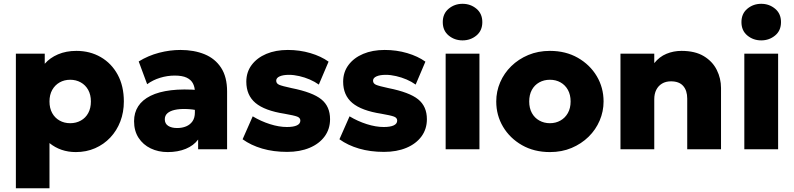

<svg xmlns="http://www.w3.org/2000/svg" viewBox="-20 -804 4276 1034"><path d="M65.5 210V-515H221V-460.5Q248.5 -492.5 292.2 -511.2Q336 -530 391.5 -530Q464.5 -530 522.5 -496.5Q580.5 -463 613.8 -401.8Q647 -340.5 647 -257.5Q647 -199.5 628 -150Q609 -100.5 574.2 -63.5Q539.5 -26.5 492.2 -5.8Q445 15 388 15Q347.5 15 311.8 2.8Q276 -9.5 246.5 -33.5V210ZM358 -140.5Q390 -140.5 415.5 -154.8Q441 -169 455.2 -195.2Q469.5 -221.5 469.5 -257.5Q469.5 -293.5 455 -319.8Q440.5 -346 415 -360.2Q389.5 -374.5 358 -374.5Q326.5 -374.5 301.2 -360.2Q276 -346 261.2 -319.8Q246.5 -293.5 246.5 -257.5Q246.5 -221.5 261 -195.2Q275.5 -169 300.8 -154.8Q326 -140.5 358 -140.5Z M883 15Q832.5 15 791.5 -4.8Q750.5 -24.5 726.2 -61.8Q702 -99 702 -151.5Q702 -197 724.2 -231.5Q746.5 -266 790.8 -288Q835 -310 901.2 -318Q967.5 -326 1055.5 -318.5L1056.5 -208Q1015.5 -216 981 -217Q946.5 -218 921 -212.2Q895.5 -206.5 881.5 -194Q867.5 -181.5 867.5 -161.5Q867.5 -138 885.8 -126.2Q904 -114.5 934 -114.5Q961 -114.5 982.5 -123.5Q1004 -132.5 1016.8 -151Q1029.5 -169.5 1029.5 -198V-309Q1029.5 -334.5 1019.2 -354.5Q1009 -374.5 985.2 -385.8Q961.5 -397 921 -397Q881 -397 842 -385Q803 -373 772.5 -350.5L727 -473Q778 -504.5 836.5 -519.8Q895 -535 951.5 -535Q1025 -535 1081.8 -511.8Q1138.5 -488.5 1170.8 -439Q1203 -389.5 1203 -311.5V0H1047V-52.5Q1023 -20 980.5 -2.5Q938 15 883 15Z M1526.5 14Q1452.5 14 1392 -3.8Q1331.5 -21.5 1286.5 -54L1341 -177.5Q1385 -151 1433.8 -135.5Q1482.5 -120 1525 -120Q1560.5 -120 1579 -128.8Q1597.5 -137.5 1597.5 -154.5Q1597.5 -169.5 1580.5 -176Q1563.5 -182.5 1512 -191.5Q1405.5 -208 1356 -249.5Q1306.5 -291 1306.5 -364Q1306.5 -415.5 1335.2 -454Q1364 -492.5 1414.2 -513.8Q1464.5 -535 1530 -535Q1594 -535 1651.5 -518Q1709 -501 1749.5 -472L1697 -348.5Q1675.5 -364 1648.2 -375.8Q1621 -387.5 1591.8 -394.2Q1562.5 -401 1536 -401Q1505 -401 1486.2 -392.8Q1467.5 -384.5 1467.5 -369.5Q1467.5 -354.5 1483.2 -347.5Q1499 -340.5 1550.5 -329.5Q1663.5 -307 1710.5 -269Q1757.5 -231 1757.5 -162Q1757.5 -109 1728.2 -69.2Q1699 -29.5 1647 -7.8Q1595 14 1526.5 14Z M2048 14Q1974 14 1913.5 -3.8Q1853 -21.5 1808 -54L1862.5 -177.5Q1906.5 -151 1955.2 -135.5Q2004 -120 2046.5 -120Q2082 -120 2100.5 -128.8Q2119 -137.5 2119 -154.5Q2119 -169.5 2102 -176Q2085 -182.5 2033.5 -191.5Q1927 -208 1877.5 -249.5Q1828 -291 1828 -364Q1828 -415.5 1856.8 -454Q1885.5 -492.5 1935.8 -513.8Q1986 -535 2051.5 -535Q2115.5 -535 2173 -518Q2230.5 -501 2271 -472L2218.5 -348.5Q2197 -364 2169.8 -375.8Q2142.5 -387.5 2113.2 -394.2Q2084 -401 2057.5 -401Q2026.5 -401 2007.8 -392.8Q1989 -384.5 1989 -369.5Q1989 -354.5 2004.8 -347.5Q2020.5 -340.5 2072 -329.5Q2185 -307 2232 -269Q2279 -231 2279 -162Q2279 -109 2249.8 -69.2Q2220.5 -29.5 2168.5 -7.8Q2116.5 14 2048 14Z M2380 0V-515H2562V0ZM2471 -586.5Q2428 -586.5 2396.2 -612.8Q2364.5 -639 2364.5 -685Q2364.5 -730.5 2396.2 -757Q2428 -783.5 2471 -783.5Q2514 -783.5 2545.8 -757Q2577.5 -730.5 2577.5 -685Q2577.5 -639 2545.8 -612.8Q2514 -586.5 2471 -586.5Z M2941.5 15Q2856.5 15 2791.2 -22.2Q2726 -59.5 2689.2 -121.2Q2652.5 -183 2652.5 -257.5Q2652.5 -311.5 2673.5 -360.5Q2694.5 -409.5 2733.2 -447.5Q2772 -485.5 2825 -507.8Q2878 -530 2941.5 -530Q3026.5 -530 3091.8 -492.8Q3157 -455.5 3193.8 -393.8Q3230.5 -332 3230.5 -257.5Q3230.5 -204 3209.5 -154.8Q3188.5 -105.5 3149.8 -67.5Q3111 -29.5 3058.2 -7.2Q3005.5 15 2941.5 15ZM2941.5 -140.5Q2973 -140.5 2998.2 -154.8Q3023.5 -169 3038.2 -195.2Q3053 -221.5 3053 -257.5Q3053 -293.5 3038.5 -319.8Q3024 -346 2998.8 -360.2Q2973.5 -374.5 2941.5 -374.5Q2909.5 -374.5 2884 -360.2Q2858.5 -346 2844.2 -319.8Q2830 -293.5 2830 -257.5Q2830 -221.5 2844.5 -195.2Q2859 -169 2884.5 -154.8Q2910 -140.5 2941.5 -140.5Z M3321.5 0V-515H3503.5V-464Q3531 -498.5 3569 -514.2Q3607 -530 3650 -530Q3723.5 -530 3770.5 -501.5Q3817.5 -473 3840.2 -427.2Q3863 -381.5 3863 -330V0H3681V-273Q3681 -316.5 3659.2 -341.2Q3637.5 -366 3593.5 -366Q3565.5 -366 3545.2 -353.8Q3525 -341.5 3514.2 -320Q3503.5 -298.5 3503.5 -270V0Z M3988.5 0V-515H4170.5V0ZM4079.5 -586.5Q4036.5 -586.5 4004.8 -612.8Q3973 -639 3973 -685Q3973 -730.5 4004.8 -757Q4036.5 -783.5 4079.5 -783.5Q4122.5 -783.5 4154.2 -757Q4186 -730.5 4186 -685Q4186 -639 4154.2 -612.8Q4122.5 -586.5 4079.5 -586.5Z"/></svg>

Font: Geologica Roman ExtraBold
Style: Regular
Weight: 800
Designer: Sindre Bremnes, Frode Helland
Foundry: Monokrom Skriftforlag AS
Version: Version 1.010;gftools[0.9.28]